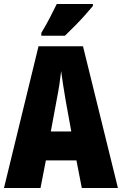

<svg xmlns="http://www.w3.org/2000/svg" viewBox="-20 -947 614 967"><path d="M392 0 365 -139H211L184 0H0L174 -714H398L574 0ZM310 -445Q303 -485 297.5 -522Q292 -559 288 -589Q285 -561 279.5 -524Q274 -487 266 -447L236 -285H339ZM448 -917Q434 -900 410.5 -873.5Q387 -847 359.5 -819Q332 -791 307 -767H188V-781Q212 -821 231 -857.5Q250 -894 266 -927H448Z"/></svg>

Font: Noto Sans Gurmukhi ExtraCondensed Black
Style: Regular
Weight: 900
Width: 2
Designer: Jelle Bosma - Monotype Design Team
Foundry: Monotype Imaging Inc.
Version: Version 2.004; ttfautohint (v1.8.4.7-5d5b)